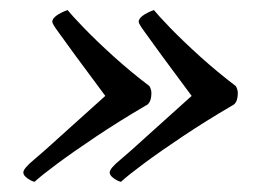

<svg xmlns="http://www.w3.org/2000/svg" viewBox="-20 -433 534 382"><path d="M48.8 -71.3Q43 -72.3 34.7 -78.1Q26.4 -84 26.4 -89.8Q26.4 -97.7 46.9 -114.7Q67.4 -131.8 101.6 -163.1L189.5 -242.2L130.9 -321.3Q108.4 -352.5 96.2 -369.1Q84 -385.7 84 -389.6Q84 -401.4 114.3 -413.1Q122.1 -403.3 147 -377.4Q171.9 -351.6 206.5 -320.3Q241.2 -289.1 277.3 -261.7Q281.2 -254.9 281.2 -248Q281.2 -227.5 269.5 -222.7Q217.8 -192.4 172.4 -162.1Q127 -131.8 94.7 -107.9Q62.5 -84 48.8 -71.3ZM220.7 -71.3Q214.8 -72.3 206.5 -78.1Q198.2 -84 198.2 -89.8Q198.2 -97.7 218.8 -114.7Q239.3 -131.8 273.4 -163.1L361.3 -242.2L302.7 -321.3Q280.3 -352.5 268.1 -369.1Q255.9 -385.7 255.9 -389.6Q255.9 -401.4 286.1 -413.1Q293.9 -403.3 318.8 -377.4Q343.8 -351.6 378.4 -320.3Q413.1 -289.1 449.2 -261.7Q453.1 -254.9 453.1 -248Q453.1 -227.5 441.4 -222.7Q389.6 -192.4 344.2 -162.1Q298.8 -131.8 266.6 -107.9Q234.4 -84 220.7 -71.3Z"/></svg>

Font: Crimson Text SemiBold
Style: Italic
Weight: 600
Italic angle: -11°
Designer: Sebastian Kosch
Foundry: Sebastian Kosch
Version: Version 1.100; ttfautohint (v1.8.4)